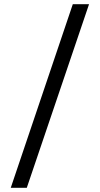

<svg xmlns="http://www.w3.org/2000/svg" viewBox="-20 -690 473 910"><path d="M325 -670 31 200H107L402 -670Z"/></svg>

Font: LT Wave Alt Light
Style: Regular
Weight: 300
Designer: Daniel Lyons
Version: Version 2.5 (Glyphs App)